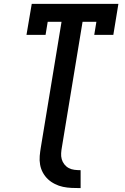

<svg xmlns="http://www.w3.org/2000/svg" viewBox="-20 -755 640 986"><path d="M394 211Q371 211 348 210Q325 209 303.5 204.5Q282 200 262 190Q242 180 226.5 165.5Q211 151 200.5 132Q190 113 186 91Q182 69 184 46Q186 23 190 0L296 -643H225L214 -576H116L143 -735H588L562 -576H464L475 -643H404L298 0Q295 16 294 32Q293 48 297 62.5Q301 77 310.5 89Q320 101 333 108Q346 115 362 117Q378 119 394 119Z"/></svg>

Font: Iosevka Curly Slab SmBdExObl
Style: Regular
Weight: 600
Width: 7
Italic angle: -9°
Monospace: yes
Designer: Belleve Invis
Foundry: Belleve Invis
Version: Version 11.1.0; ttfautohint (v1.8.3)